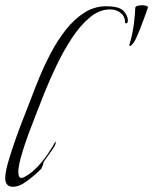

<svg xmlns="http://www.w3.org/2000/svg" viewBox="-22 -715 585 734"><path d="M28 -1Q-2 -1 -2 -34Q-2 -57 10 -98Q22 -139 38.5 -185.5Q55 -232 71.5 -273.5Q88 -315 97 -339Q110 -374 129 -420Q148 -466 173 -513.5Q198 -561 229.5 -601Q261 -641 299.5 -666Q338 -691 384 -691Q434 -691 450.5 -673Q467 -655 467 -636Q467 -628 461.5 -626Q456 -624 456 -631Q456 -652 439.5 -665.5Q423 -679 399 -679Q358 -679 321 -648Q284 -617 252 -568Q220 -519 194 -464.5Q168 -410 148.5 -361.5Q129 -313 118 -284Q111 -265 99 -234.5Q87 -204 75.5 -170.5Q64 -137 56 -106.5Q48 -76 48 -57Q48 -51 50 -43Q52 -35 60 -35Q65 -35 68.5 -37Q72 -39 76 -41Q99 -54 120.5 -76.5Q142 -99 160 -125.5Q178 -152 190 -174Q191 -173 191 -170Q191 -162 179.5 -145Q168 -128 156.5 -112.5Q145 -97 144 -93Q143 -86 141 -81.5Q139 -77 136 -70Q124 -58 105.5 -42Q87 -26 67 -13.5Q47 -1 28 -1ZM475 -539Q471 -539 474 -549Q484 -581 489.5 -621.5Q495 -662 495 -684Q495 -690 503 -692.5Q511 -695 521 -695Q530 -695 537.5 -692.5Q545 -690 543 -685Q542 -681 533.5 -657.5Q525 -634 514.5 -607Q504 -580 496 -564Q491 -554 484.5 -546.5Q478 -539 475 -539Z"/></svg>

Font: Beau Rivage
Style: Regular
Weight: 400
Designer: Robert E. Leuschke
Foundry: Robert E. Leuschke
Version: Version 1.010; ttfautohint (v1.8.3)